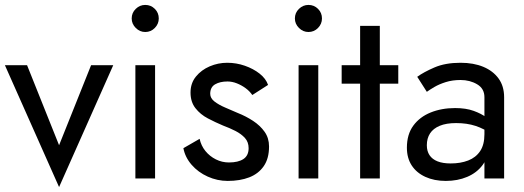

<svg xmlns="http://www.w3.org/2000/svg" viewBox="-20 -725 2128 780"><path d="M0 -460 220 35 440 -460H350L220 -135L90 -460Z M515 -650Q515 -628 531.5 -611.5Q548 -595 570 -595Q593 -595 609 -611.5Q625 -628 625 -650Q625 -673 609 -689Q593 -705 570 -705Q548 -705 531.5 -689Q515 -673 515 -650ZM530 -460V0H610V-460Z M791 -161 725 -123Q732 -86 758.5 -55.5Q785 -25 824 -7.5Q863 10 905 10Q955 10 992.5 -4.5Q1030 -19 1051.5 -50Q1073 -81 1073 -130Q1073 -164 1055 -189.5Q1037 -215 1008 -234Q979 -253 946 -266Q921 -277 895 -288Q869 -299 851.5 -312.5Q834 -326 834 -344Q834 -371 854 -382.5Q874 -394 904 -394Q923 -394 942 -386.5Q961 -379 977.5 -367Q994 -355 1005 -339L1069 -380Q1060 -406 1034.5 -426Q1009 -446 974.5 -458Q940 -470 903 -470Q866 -470 832 -455.5Q798 -441 776 -414Q754 -387 754 -349Q754 -311 774 -285.5Q794 -260 824.5 -244Q855 -228 886 -215Q913 -205 936.5 -193Q960 -181 975 -164.5Q990 -148 990 -123Q990 -93 969 -79Q948 -65 910 -65Q882 -65 857 -77.5Q832 -90 814.5 -111.5Q797 -133 791 -161Z M1178 -650Q1178 -628 1194.5 -611.5Q1211 -595 1233 -595Q1256 -595 1272 -611.5Q1288 -628 1288 -650Q1288 -673 1272 -689Q1256 -705 1233 -705Q1211 -705 1194.5 -689Q1178 -673 1178 -650ZM1193 -460V0H1273V-460Z M1368 -460V-385H1598V-460ZM1443 -620V0H1523V-620Z M1714 -135Q1714 -163 1727 -183Q1740 -203 1766.5 -214Q1793 -225 1833 -225Q1877 -225 1912 -213.5Q1947 -202 1981 -178V-225Q1974 -234 1955 -248.5Q1936 -263 1904.5 -274.5Q1873 -286 1829 -286Q1774 -286 1729.5 -268Q1685 -250 1659 -214.5Q1633 -179 1633 -125Q1633 -83 1652.5 -53Q1672 -23 1708 -6.5Q1744 10 1791 10Q1839 10 1878 -6.5Q1917 -23 1940.5 -54.5Q1964 -86 1964 -130L1948 -180Q1948 -137 1930.5 -111Q1913 -85 1882 -73Q1851 -61 1811 -61Q1779 -61 1757.5 -69.5Q1736 -78 1725 -94.5Q1714 -111 1714 -135ZM1714 -352Q1725 -360 1744.5 -371.5Q1764 -383 1791 -391.5Q1818 -400 1851 -400Q1889 -400 1918.5 -382.5Q1948 -365 1948 -330V0H2028V-330Q2028 -375 2005.5 -406Q1983 -437 1943.5 -453.5Q1904 -470 1851 -470Q1789 -470 1745 -451Q1701 -432 1675 -413Z"/></svg>

Font: Jost* Book
Style: Regular
Weight: 400
Version: Version 3.000